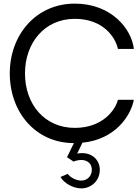

<svg xmlns="http://www.w3.org/2000/svg" viewBox="-20 -780 759 1060"><path d="M393 -74C227 -74 118 -203 118 -375C118 -541 224 -676 393 -676C548 -676 617 -576 631 -510H719C707 -619 596 -760 393 -760C179 -760 34 -588 34 -375C34 -160 177 10 388 10L350 88L386 112C442 90 487 111 487 158C487 191 462 217 429 217C402 217 369 201 354 180L314 197C334 232 384 260 429 260C486 260 531 215 531 158C531 94 475 54 406 68L434 10V8C617 -10 702 -141 719 -229H631C617 -173 547 -74 393 -74Z"/></svg>

Font: Oakes
Style: Regular
Weight: 400
Designer: Samuel Oakes
Foundry: Samuel Oakes
Version: Version 1.003;PS 001.003;hotconv 1.0.88;makeotf.lib2.5.64775